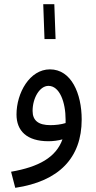

<svg xmlns="http://www.w3.org/2000/svg" viewBox="-20 -669 458 919"><path d="M193 -482H246L240 -649H187ZM53 230C263 199 371 86 371 -97C371 -222 321 -337 219 -337C122 -337 59 -224 59 -121C59 -43 108 7 212 7C234 7 258 4 279 -2C248 84 166 130 33 153ZM136 -138C136 -200 170 -258 212 -258C265 -258 294 -181 294 -96C294 -91 294 -85 294 -80C272 -73 245 -70 221 -70C164 -70 136 -92 136 -138Z"/></svg>

Font: Noto Sans Arabic UI SmCn
Style: Regular
Weight: 400
Width: 4
Designer: Monotype Design Team, Nadine Chahine and Nizar Qandah
Foundry: Monotype Imaging Inc.
Version: Version 2.010